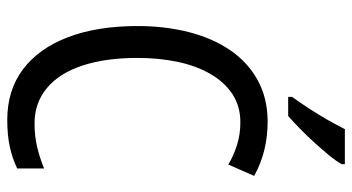

<svg xmlns="http://www.w3.org/2000/svg" viewBox="-246 -738 993 542"><g transform="rotate(90 251.0 -466.5)"><path d="M325 -648Q279 -648 245 -625.5Q211 -603 188 -563Q165 -523 154 -470.5Q143 -418 143 -357Q143 -268 164.5 -202.5Q186 -137 228 -102Q270 -67 328 -67Q364 -67 395 -74.5Q426 -82 455 -94V-18Q426 -4 393 3Q360 10 318 10Q234 10 175 -34.5Q116 -79 84.5 -161.5Q53 -244 53 -358Q53 -435 70 -502Q87 -569 121 -619Q155 -669 206 -697Q257 -725 323 -725Q365 -725 403.5 -715.5Q442 -706 476 -687L444 -614Q419 -629 389 -638.5Q359 -648 325 -648ZM443 -934Q434 -918 417.5 -898Q401 -878 381.5 -856.5Q362 -835 342.5 -816Q323 -797 307 -783H253V-794Q271 -819 287.5 -844.5Q304 -870 318.5 -895.5Q333 -921 344 -943H443Z"/></g></svg>

Font: Noto Sans Khmer Condensed
Style: Regular
Weight: 400
Width: 3
Designer: Danh Hong and the Monotype Design Team
Foundry: Monotype Imaging Inc.
Version: Version 2.004